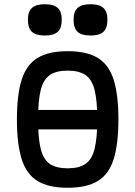

<svg xmlns="http://www.w3.org/2000/svg" viewBox="-20 -874 640 908"><path d="M102 -262V-354H498V-262ZM300 14Q210 14 157.5 -18Q105 -50 82.5 -121.5Q60 -193 60 -309Q60 -426 82.5 -497Q105 -568 157.5 -600Q210 -632 300 -632Q390 -632 442.5 -600Q495 -568 517.5 -497Q540 -426 540 -309Q540 -193 517.5 -121.5Q495 -50 442.5 -18Q390 14 300 14ZM300 -78Q354 -78 384.5 -99Q415 -120 427.5 -170.5Q440 -221 440 -309Q440 -398 427.5 -448Q415 -498 384.5 -519Q354 -540 300 -540Q246 -540 215.5 -519Q185 -498 172.5 -448Q160 -398 160 -309Q160 -221 172.5 -170.5Q185 -120 215.5 -99Q246 -78 300 -78ZM408 -706Q366 -706 347 -723.5Q328 -741 328 -781Q328 -819 347 -836.5Q366 -854 408 -854Q450 -854 469 -836.5Q488 -819 488 -781Q488 -741 469 -723.5Q450 -706 408 -706ZM192 -706Q150 -706 131 -723.5Q112 -741 112 -781Q112 -819 131 -836.5Q150 -854 192 -854Q234 -854 253 -836.5Q272 -819 272 -781Q272 -741 253 -723.5Q234 -706 192 -706Z"/></svg>

Font: Victor Mono Thin
Style: Regular
Weight: 100
Monospace: yes
Designer: Rune Bjørnerås
Version: Version 1.561;gftools[0.9.30]